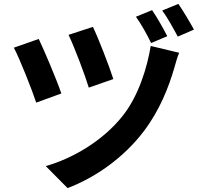

<svg xmlns="http://www.w3.org/2000/svg" viewBox="-20 -888 1040 986"><path d="M896 -868 813 -834C840 -798 871 -741 893 -700L976 -736C957 -771 921 -832 896 -868ZM761 -836 678 -802C705 -765 736 -709 756 -667L839 -702C821 -738 786 -800 761 -836ZM457 -750 332 -709C362 -647 417 -501 436 -438L562 -482C542 -546 482 -700 457 -750ZM179 -688 51 -643C80 -590 145 -425 166 -361L295 -408C272 -476 209 -625 179 -688ZM900 -617 754 -652C736 -542 692 -396 610 -293C508 -164 352 -74 215 -35L327 78C469 24 615 -77 720 -216C802 -325 847 -443 875 -539C882 -561 889 -592 900 -617Z"/></svg>

Font: DAIFUKU Sans JP
Style: Bold
Weight: 700
Designer: Original font ‘Source Han Sans JP’ : Ryoko NISHIZUKA  (kana, bopomofo & ideographs); Paul D. Hunt (Latin, Greek & Cyrill
Foundry: Daifuku
Version: Version 1.001